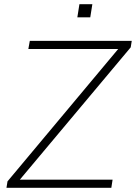

<svg xmlns="http://www.w3.org/2000/svg" viewBox="-20 -901 652 921"><path d="M11 0 16 -31 547 -666H116L123 -705H612L607 -674L75 -39H520L514 0ZM351 -818 361 -881H423L413 -818Z"/></svg>

Font: Nunito Sans ExtraLight
Style: Italic
Weight: 200
Italic angle: -9°
Designer: Vernon Adams
Foundry: Vernon Adams
Version: Version 3.006; ttfautohint (v1.8.3)